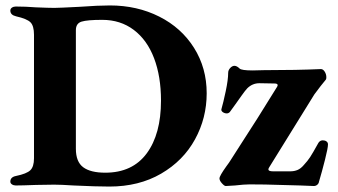

<svg xmlns="http://www.w3.org/2000/svg" viewBox="-20 -679 1243 706"><path d="M18 0ZM250 3Q205 0 179 0L113 1Q61 3 38 3Q30 3 24 -1Q18 -5 18 -11Q18 -28 39 -32Q78 -40 91.5 -53Q105 -66 105 -97V-551Q105 -584 92 -597Q79 -610 39 -619Q18 -624 18 -640Q18 -647 24 -651Q30 -655 38 -655Q75 -655 112 -652Q160 -650 180 -650Q197 -650 273 -654Q341 -659 384 -659Q484 -659 565.5 -618Q647 -577 693.5 -503Q740 -429 740 -336Q740 -245 697 -166.5Q654 -88 572.5 -40.5Q491 7 382 7Q334 7 250 3ZM572 -309Q572 -398 546.5 -465Q521 -532 472 -569Q423 -606 356 -606Q301 -606 280 -599.5Q259 -593 259 -568V-132Q259 -84 286 -64Q313 -44 367 -44Q467 -44 519.5 -115Q572 -186 572 -309ZM787 -23Q787 -32 812 -67Q824 -83 828 -90L860 -140Q924 -238 999 -360Q1001 -364 1001 -366Q1001 -372 989 -372L934 -373Q908 -373 889 -354Q883 -348 868 -327Q853 -306 846 -296L825 -267Q820 -262 814 -262Q806 -262 799.5 -266.5Q793 -271 794 -277Q801 -301 810 -343.5Q819 -386 819 -411Q819 -421 826.5 -429Q834 -437 842 -437Q851 -437 861 -427Q868 -420 909 -420L950 -421Q1072 -421 1160 -425Q1168 -425 1174 -415.5Q1180 -406 1180 -395Q1180 -388 1178 -386Q1161 -366 1136 -332L970 -64Q967 -60 967 -56Q967 -49 984 -49H1047Q1062 -49 1074 -54Q1086 -59 1097 -72Q1111 -87 1120.5 -101.5Q1130 -116 1151 -154Q1157 -163 1167 -163Q1175 -163 1180.5 -159Q1186 -155 1186 -148Q1186 -135 1175 -91.5Q1164 -48 1153 -11Q1152 -4 1146.5 0.5Q1141 5 1134 5L1084 3Q1065 3 1010 1Q955 -1 898 -1Q878 -1 844 3L810 5Q805 5 796 -5Q787 -15 787 -23Z"/></svg>

Font: EB Garamond
Style: Bold
Weight: 700
Designer: Georg Duffner and Octavio Pardo
Foundry: Georg Duffner
Version: Version 1.000; ttfautohint (v1.6)